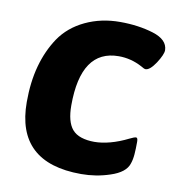

<svg xmlns="http://www.w3.org/2000/svg" viewBox="-66 -592 616 661"><g transform="rotate(10 241.5 -261.5)"><path d="M431 -135Q431 -110 429.5 -91Q428 -72 423 -58Q413 -25 360 -8Q312 8 260 8Q33 8 33 -204Q33 -274 48.5 -330.5Q64 -387 94 -432Q126 -479 181 -505Q236 -531 302 -531Q334 -531 363 -527Q392 -523 418 -515Q470 -499 471 -462Q471 -447 451 -416Q431 -386 416 -386Q411 -386 400 -393Q361 -414 318 -414Q186 -414 186 -219Q186 -162 208 -136Q220 -122 240 -115.5Q260 -109 285.5 -109Q311 -109 341 -117Q371 -125 403 -141Q419 -149 425 -149Q431 -149 431 -135Z"/></g></svg>

Font: AsCom
Style: Bold Italic
Weight: 700
Italic angle: -48°
Designer: AsCom
Foundry: AsCom
Version: Version 1.001